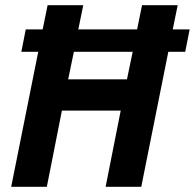

<svg xmlns="http://www.w3.org/2000/svg" viewBox="-20 -718 749 738"><path d="M386 0 444 -293H218L160 0H23L127 -519H62L79 -605H144L163 -698H300L281 -605H507L526 -698H663L644 -605H709L692 -519H627L523 0ZM242 -413H468L490 -519H264Z"/></svg>

Font: IBM Plex Sans Condensed
Style: Bold Italic
Weight: 700
Width: 3
Italic angle: -11.31°
Designer: Mike Abbink, Paul van der Laan, Pieter van Rosmalen
Foundry: Bold Monday
Version: Version 3.201